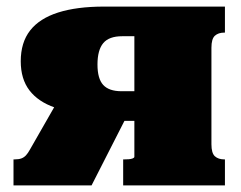

<svg xmlns="http://www.w3.org/2000/svg" viewBox="-20 -563 731 583"><path d="M388 -453H351Q311 -453 293.5 -432Q276 -411 276 -367Q276 -324 293.5 -305Q311 -286 349 -286H405V-196H291L268 -216Q197 -219 146.5 -236.5Q96 -254 69.5 -288.5Q43 -323 43 -377Q43 -434 71.5 -470.5Q100 -507 156.5 -525Q213 -543 296 -543H663V-464H661Q643 -464 632.5 -454.5Q622 -445 622 -418V-125Q622 -98 632.5 -88.5Q643 -79 661 -79H663V0H354V-79H358Q364 -79 371 -79.5Q378 -80 383 -82Q388 -84 388 -87ZM162 -268 365 -210 258 0H21V-79H24Q37 -79 45 -82Q53 -85 59 -91.5Q65 -98 71 -109Z"/></svg>

Font: Roboto Serif Black
Style: Regular
Weight: 900
Designer: Greg Gazdowicz
Foundry: Commercial Type
Version: Version 1.008